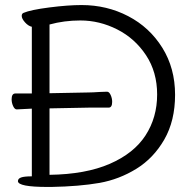

<svg xmlns="http://www.w3.org/2000/svg" viewBox="-20 -732 768 760"><path d="M51 -15Q51 -25 63.5 -29.5Q76 -34 106 -34V-302L47 -299H46Q38 -299 32 -312Q26 -325 26 -339Q26 -362 41 -362H106V-626Q92 -629 79 -643.5Q66 -658 66 -669Q66 -678 73 -681Q101 -693 175 -702.5Q249 -712 303 -712Q403 -712 487.5 -668Q572 -624 622.5 -543Q673 -462 673 -357Q673 -254 630.5 -180Q588 -106 520 -64Q452 -22 374 -8Q294 6 183 8H169Q51 8 51 -15ZM176 -303V-40Q319 -42 414.5 -83.5Q510 -125 556 -196Q602 -267 602 -358Q602 -447 558 -513.5Q514 -580 444 -615.5Q374 -651 298 -651Q234 -651 176 -635V-363L331 -366Q345 -366 375 -368L403 -369H404Q412 -369 418 -356Q424 -343 424 -329Q424 -306 410 -306H332Z"/></svg>

Font: Iansui
Style: Regular
Weight: 400
Designer: But Ko / Fontworks Inc.
Foundry: zi-hi.com / Fontworks Inc.
Version: Version 1.002